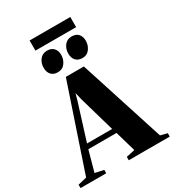

<svg xmlns="http://www.w3.org/2000/svg" viewBox="-317 -1238 1245 1377"><g transform="rotate(-30 305.5 -550.0)"><path d="M8.5 -45.5 243.5 -743.5H393L618.5 -42.5L675 -28V0H335.5V-28L406.5 -43.5L357.5 -213.5H124L77 -43.5L149 -28V0H-63.5L-64 -28ZM344.5 -254 259.5 -549.5 245.5 -608.5 229 -549.5 136.5 -254ZM211.5 -800.5Q176 -800.5 157 -822Q138 -843.5 138 -878.5Q138 -917.5 160 -945.8Q182 -974 219.5 -974H220.5Q256 -974 275 -952.8Q294 -931.5 294 -896.5Q294 -860 272.2 -830.2Q250.5 -800.5 212.5 -800.5ZM415.5 -800.5Q380 -800.5 361 -822Q342 -843.5 342 -878.5Q342 -917.5 364 -945.8Q386 -974 423 -974H424Q460 -974 478.8 -952.8Q497.5 -931.5 497.5 -896.5Q497.5 -860 476 -830.2Q454.5 -800.5 416.5 -800.5ZM486 -1099.5V-1015.5H149V-1099.5Z"/></g></svg>

Font: Merriweather 120pt Black
Style: Regular
Weight: 900
Designer: Eben Sorkin
Foundry: Eben Sorkin
Version: Version 2.100